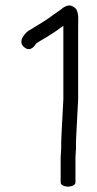

<svg xmlns="http://www.w3.org/2000/svg" viewBox="-20 -708 360 714"><path d="M233.1 -14C248.2 -14 260.6 -20.8 260.6 -29V-123.4L262.6 -155.6V-179.5C262.6 -187.6 262.9 -195.9 263.6 -205.2L270.6 -338.7V-609C270.6 -630.8 273.8 -654.4 264.1 -673C261.3 -677 257.1 -680.7 251.3 -683.5C231.5 -696.9 208.3 -673.9 207 -673C194 -663 186.9 -659.8 168.7 -645.9C159.2 -638.5 133.4 -621.9 92.8 -597.5C84 -593 77.1 -587.3 71.1 -579.4C66 -573.1 47.8 -549.9 70.6 -532C93.8 -512.8 110.4 -539.8 114.9 -546.5C117.7 -549.3 148.3 -566.9 155.9 -571.5C168 -579.5 190.9 -592.9 204.9 -604.7C209.5 -608.1 211.4 -609.5 215.8 -612.2C215.7 -611.3 215.6 -610 215.6 -609V-339.3L208.7 -207.7C208 -197.7 207.6 -187.9 207.6 -179V-157.4L205.6 -124.1V-29C205.6 -20.8 218.1 -14 233.1 -14Z"/></svg>

Font: MewTooHand
Style: BdWide
Weight: 400
Designer: Mew Too, Robert Jablonski
Version: Version 0.77